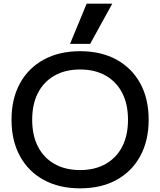

<svg xmlns="http://www.w3.org/2000/svg" viewBox="-20 -1020 876 1050"><path d="M418 10Q304 10 219.5 -36Q135 -82 89 -166.5Q43 -251 43 -365Q43 -480 89 -564Q135 -648 219.5 -694Q304 -740 418 -740Q533 -740 617 -694Q701 -648 747 -564Q793 -480 793 -365Q793 -251 747 -166.5Q701 -82 617 -36Q533 10 418 10ZM418 -90Q499 -90 558 -123.5Q617 -157 648.5 -218.5Q680 -280 680 -365Q680 -450 648.5 -511.5Q617 -573 558 -606.5Q499 -640 418 -640Q337 -640 278 -606.5Q219 -573 187.5 -511.5Q156 -450 156 -365Q156 -280 187.5 -218.5Q219 -157 278 -123.5Q337 -90 418 -90ZM473 -780H363L454 -1000H594Z"/></svg>

Font: M PLUS 1 Thin Medium
Style: Regular
Weight: 500
Version: Version 1.001